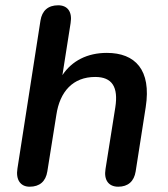

<svg xmlns="http://www.w3.org/2000/svg" viewBox="-20 -698 635 726"><path d="M92 8C130 8 153 -12 159 -50L193 -263C206 -352 256 -407 340 -407C404 -407 428 -369 416 -292L379 -59C372 -17 391 8 427 8C464 8 487 -12 493 -50L531 -293C553 -434 491 -498 384 -498C310 -498 252 -468 216 -414L247 -611C254 -654 235 -678 200 -678C162 -678 139 -658 133 -620L46 -61C39 -19 57 8 92 8Z"/></svg>

Font: SN Pro Semibold
Style: Italic
Weight: 600
Italic angle: -9°
Designer: Tobias Whetton
Foundry: Supernotes
Version: Version 1.001;Glyphs 3.2 (3249)